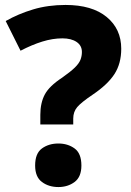

<svg xmlns="http://www.w3.org/2000/svg" viewBox="-20 -744 530 776"><path d="M143 -280Q143 -328 161 -362Q179 -396 231 -430Q265 -454 282 -470.5Q299 -487 305 -502Q311 -517 311 -534Q311 -560 289.5 -574.5Q268 -589 232 -589Q193 -589 151 -576Q109 -563 63 -539L3 -659Q54 -688 114 -706Q174 -724 245 -724Q352 -724 411 -675.5Q470 -627 470 -547Q470 -487 442.5 -444.5Q415 -402 354 -361Q308 -330 292 -311Q276 -292 276 -265V-241H143ZM122 -75Q122 -124 149.5 -144Q177 -164 216 -164Q254 -164 281.5 -144Q309 -124 309 -75Q309 -29 281.5 -8.5Q254 12 216 12Q177 12 149.5 -8.5Q122 -29 122 -75Z"/></svg>

Font: Noto Sans Cherokee ExtraBold
Style: Regular
Weight: 800
Designer: Monotype Design Team
Foundry: Monotype Imaging Inc.
Version: Version 2.001; ttfautohint (v1.8.4.7-5d5b)